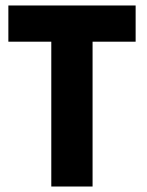

<svg xmlns="http://www.w3.org/2000/svg" viewBox="-20 -680 537 700"><path d="M317.5 0H167V-528H10.5V-660H474.5V-528H317.5Z"/></svg>

Font: Lucymar Sans
Style: Bold
Weight: 700
Foundry: The League of Moveable Type (original font) / Main changes by Cristiano Sobral with portions from Mirco Monsees
Version: Version 2.001;August 30, 2020;FontCreator 13.0.0.2681 64-bit